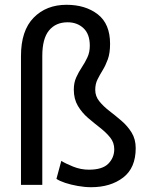

<svg xmlns="http://www.w3.org/2000/svg" viewBox="-20 -779 635 809"><path d="M158.2 -543V0H68.4V-543Q68.4 -649.9 121.6 -704.3Q174.8 -758.8 260.3 -758.8Q339.8 -758.8 391.8 -718.8Q443.8 -678.7 443.8 -594.2Q443.8 -555.2 434.3 -529.1Q424.8 -502.9 412.6 -483.2Q400.4 -463.4 390.9 -444.3Q381.3 -425.3 381.3 -400.4Q381.3 -373.5 398.4 -352.3Q415.5 -331.1 440.9 -311.5Q466.3 -292 491.9 -270Q517.6 -248 534.7 -220.2Q551.8 -192.4 551.8 -154.8Q551.8 -71.3 498.8 -30.8Q445.8 9.8 363.8 9.8Q337.4 9.8 308.1 4.6Q278.8 -0.5 254.6 -8.5Q230.5 -16.6 217.8 -25.4L238.3 -101.1Q255.4 -90.3 287.8 -77.1Q320.3 -64 354.5 -64Q411.6 -64 436.5 -89.4Q461.4 -114.7 461.4 -150.4Q461.4 -178.2 444.3 -199.5Q427.2 -220.7 401.9 -240.5Q376.5 -260.3 350.8 -282.2Q325.2 -304.2 308.1 -333Q291 -361.8 291 -401.4Q291 -430.7 301.3 -453.1Q311.5 -475.6 324.7 -495.4Q337.9 -515.1 348.1 -536.9Q358.4 -558.6 358.4 -586.4Q358.4 -635.3 331.8 -660.2Q305.2 -685.1 265.1 -685.1Q214.8 -685.1 186.5 -650.6Q158.2 -616.2 158.2 -543Z"/></svg>

Font: Vazirmatn UI FD
Style: Regular
Weight: 400
Designer: Saber Rastikerdar
Foundry: Saber Rastikerdar
Version: Version 33.003